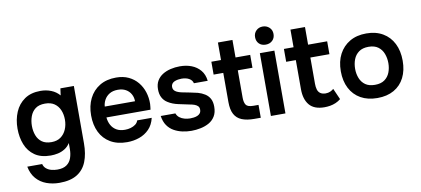

<svg xmlns="http://www.w3.org/2000/svg" viewBox="-83 -1043 3477 1587"><g transform="rotate(-10 1655.5 -249.5)"><path d="M304 241Q246 241 195.5 222.5Q145 204 110.5 164.5Q76 125 64 63H189Q195 87 213 102Q231 117 255.5 123.5Q280 130 306 130Q355 130 383.5 110Q412 90 424 55.5Q436 21 436 -20V-70Q418 -41 390.5 -24Q363 -7 332.5 -0.5Q302 6 272 6Q190 6 138.5 -30Q87 -66 63 -126.5Q39 -187 39 -260Q39 -336 65.5 -398.5Q92 -461 145.5 -498Q199 -535 280 -535Q327 -535 368.5 -518.5Q410 -502 438 -469L446 -527H559V-46Q559 43 533.5 107.5Q508 172 452 206.5Q396 241 304 241ZM297 -102Q344 -102 375 -124.5Q406 -147 422 -184.5Q438 -222 438 -266Q438 -311 422.5 -347Q407 -383 376.5 -404Q346 -425 298 -425Q247 -425 217 -402Q187 -379 173.5 -341.5Q160 -304 160 -262Q160 -218 174 -181.5Q188 -145 218 -123.5Q248 -102 297 -102Z M913 7Q831 7 773.5 -27Q716 -61 686.5 -121.5Q657 -182 657 -262Q657 -342 687.5 -403.5Q718 -465 775.5 -500Q833 -535 914 -535Q974 -535 1019 -513.5Q1064 -492 1094.5 -455Q1125 -418 1140 -371Q1155 -324 1154 -272Q1153 -260 1152 -248.5Q1151 -237 1149 -224H779Q782 -189 797.5 -160Q813 -131 841.5 -114Q870 -97 913 -97Q938 -97 961 -103.5Q984 -110 1001.5 -123Q1019 -136 1025 -156H1147Q1134 -99 1099 -63Q1064 -27 1015.5 -10Q967 7 913 7ZM781 -315H1035Q1035 -348 1020 -375Q1005 -402 977.5 -417.5Q950 -433 911 -433Q869 -433 841 -416Q813 -399 798 -372Q783 -345 781 -315Z M1453 7Q1415 7 1377.5 -1Q1340 -9 1307 -27.5Q1274 -46 1252 -78Q1230 -110 1223 -158H1346Q1354 -136 1371.5 -122.5Q1389 -109 1412.5 -102.5Q1436 -96 1459 -96Q1473 -96 1489.5 -98Q1506 -100 1520.5 -106Q1535 -112 1544 -123.5Q1553 -135 1553 -154Q1553 -172 1543 -182.5Q1533 -193 1516 -199.5Q1499 -206 1475 -210Q1432 -219 1383 -229.5Q1334 -240 1298 -263Q1283 -272 1272 -284Q1261 -296 1253.5 -310.5Q1246 -325 1242.5 -342Q1239 -359 1239 -379Q1239 -421 1256.5 -450.5Q1274 -480 1303.5 -498.5Q1333 -517 1371 -526Q1409 -535 1449 -535Q1503 -535 1547 -518Q1591 -501 1620.5 -466Q1650 -431 1656 -377H1540Q1535 -402 1509.5 -417Q1484 -432 1445 -432Q1431 -432 1416 -429.5Q1401 -427 1387.5 -421.5Q1374 -416 1365.5 -405Q1357 -394 1357 -378Q1357 -363 1364.5 -352Q1372 -341 1387.5 -333.5Q1403 -326 1424 -321Q1458 -314 1495 -307Q1532 -300 1559 -293Q1591 -284 1617 -267.5Q1643 -251 1657.5 -224.5Q1672 -198 1672 -157Q1672 -109 1652.5 -77Q1633 -45 1601 -27Q1569 -9 1530 -1Q1491 7 1453 7Z M1982 0Q1918 0 1876.5 -17Q1835 -34 1814.5 -72Q1794 -110 1794 -174V-419H1713V-527H1794V-674H1916V-527H2039V-419H1916V-190Q1916 -150 1930 -129Q1944 -108 1993 -108H2035V0Z M2120 0V-527H2242V0ZM2181 -588Q2146 -588 2125 -609Q2104 -630 2104 -664Q2104 -697 2126 -718.5Q2148 -740 2181 -740Q2213 -740 2236 -719Q2259 -698 2259 -664Q2259 -630 2237 -609Q2215 -588 2181 -588Z M2570 6Q2483 6 2443 -42Q2403 -90 2403 -175V-419H2322V-527H2403V-675H2525V-527H2685V-419H2525V-198Q2525 -172 2531 -151Q2537 -130 2553 -118Q2569 -106 2597 -105Q2621 -105 2638 -113Q2655 -121 2666 -131L2707 -38Q2688 -22 2664.5 -12Q2641 -2 2617 2Q2593 6 2570 6Z M3014 7Q2933 7 2874.5 -26Q2816 -59 2784.5 -120Q2753 -181 2753 -263Q2753 -346 2785 -406.5Q2817 -467 2875 -501Q2933 -535 3014 -535Q3094 -535 3152 -501Q3210 -467 3241 -405.5Q3272 -344 3272 -261Q3272 -180 3241.5 -119.5Q3211 -59 3153 -26Q3095 7 3014 7ZM3013 -104Q3063 -104 3093.5 -126Q3124 -148 3138 -184Q3152 -220 3152 -262Q3152 -304 3138 -341Q3124 -378 3093.5 -400.5Q3063 -423 3013 -423Q2963 -423 2932 -400.5Q2901 -378 2887 -341.5Q2873 -305 2873 -262Q2873 -220 2887.5 -183.5Q2902 -147 2932.5 -125.5Q2963 -104 3013 -104Z"/></g></svg>

Font: Onest SemiBold
Style: Regular
Weight: 600
Designer: Dmitri Voloshin, Andrey Kudryavtsev
Foundry: Dmitri Voloshin, Andrey Kudryavtsev
Version: Version 1.000;gftools[0.9.33]